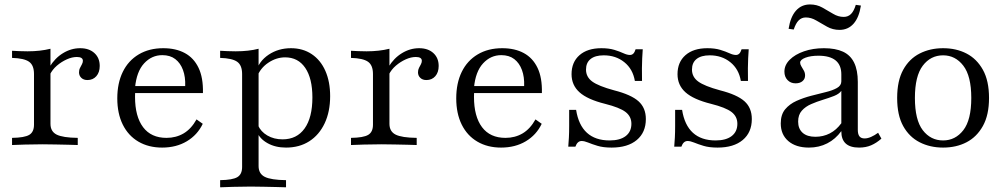

<svg xmlns="http://www.w3.org/2000/svg" viewBox="-20 -639 4441 846"><path d="M33.1 0V-31.5Q87.9 -32.3 108.9 -44.8Q129.8 -57.3 129.8 -89.5V-312.9Q129.8 -351.6 108.1 -366.9Q86.3 -382.3 33.1 -383.9V-415.3Q47.6 -414.5 64.9 -413.7Q82.3 -412.9 101.6 -412.9Q157.3 -412.9 202.4 -424.2V-93.5Q202.4 -59.7 229.4 -46Q256.5 -32.3 322.6 -31.5V0Q308.1 -0.8 282.3 -1.2Q256.5 -1.6 226.2 -2.4Q196 -3.2 166.9 -3.2Q126.6 -3.2 89.1 -2Q51.6 -0.8 33.1 0ZM365.3 -286.3Q348.4 -286.3 338.3 -296Q328.2 -305.6 328.2 -320.2Q328.2 -331.5 332.7 -339.9Q337.1 -348.4 341.1 -356Q345.2 -363.7 345.2 -371Q345.2 -387.9 318.5 -387.9Q297.6 -387.9 274.2 -377.4Q250.8 -366.9 230.6 -349.6Q210.5 -332.3 199.2 -308.9L197.6 -342.7Q221.8 -383.1 257.7 -404.8Q293.5 -426.6 333.1 -426.6Q372.6 -426.6 396 -405.2Q419.4 -383.9 419.4 -348.4Q419.4 -320.2 404.4 -303.2Q389.5 -286.3 365.3 -286.3Z M694.4 11.3Q634.7 11.3 589.9 -14.9Q545.2 -41.1 521 -89.9Q496.8 -138.7 496.8 -205.6Q496.8 -272.6 521 -322.2Q545.2 -371.8 591.1 -399.2Q637.1 -426.6 699.2 -426.6Q754.8 -426.6 794.4 -405.2Q833.9 -383.9 854.8 -340.3Q875.8 -296.8 874.2 -229H543.5L542.7 -259.7H796Q797.6 -300 786.3 -330.6Q775 -361.3 752.4 -378.6Q729.8 -396 695.2 -396Q648.4 -396 614.9 -359.7Q581.5 -323.4 575 -252.4L576.6 -250Q575.8 -241.9 575.4 -232.3Q575 -222.6 575 -212.1Q575 -125.8 610.5 -78.6Q646 -31.5 713.7 -31.5Q755.6 -31.5 789.1 -51.2Q822.6 -71 846 -112.9L873.4 -93.5Q850 -44.4 803.2 -16.5Q756.5 11.3 694.4 11.3Z M950 186.3V154.8Q1004.8 154 1025.8 141.5Q1046.8 129 1046.8 96.8V-312.9Q1046.8 -351.6 1025 -366.9Q1003.2 -382.3 950 -383.9V-415.3Q964.5 -414.5 981.9 -413.7Q999.2 -412.9 1018.5 -412.9Q1075.8 -412.9 1119.4 -424.2V92.7Q1119.4 126.6 1146.8 140.3Q1174.2 154 1240.3 154.8V186.3Q1225 185.5 1199.2 185.1Q1173.4 184.7 1143.5 183.9Q1113.7 183.1 1084.7 183.1Q1043.5 183.1 1006.5 184.3Q969.4 185.5 950 186.3ZM1240.3 11.3Q1193.5 11.3 1158.9 -8.1Q1124.2 -27.4 1111.3 -59.7L1116.9 -87.1Q1129 -58.9 1158.1 -41.9Q1187.1 -25 1225 -25Q1287.9 -25 1322.2 -73Q1356.5 -121 1356.5 -209.7Q1356.5 -293.5 1325 -339.9Q1293.5 -386.3 1236.3 -386.3Q1197.6 -386.3 1162.1 -362.5Q1126.6 -338.7 1112.1 -299.2L1108.1 -322.6Q1121 -369.4 1163.7 -398Q1206.5 -426.6 1262.1 -426.6Q1314.5 -426.6 1353.6 -400.4Q1392.7 -374.2 1413.7 -326.6Q1434.7 -279 1434.7 -215.3Q1434.7 -146.8 1410.5 -95.6Q1386.3 -44.4 1342.7 -16.5Q1299.2 11.3 1240.3 11.3Z M1526.6 0V-31.5Q1581.5 -32.3 1602.4 -44.8Q1623.4 -57.3 1623.4 -89.5V-312.9Q1623.4 -351.6 1601.6 -366.9Q1579.8 -382.3 1526.6 -383.9V-415.3Q1541.1 -414.5 1558.5 -413.7Q1575.8 -412.9 1595.2 -412.9Q1650.8 -412.9 1696 -424.2V-93.5Q1696 -59.7 1723 -46Q1750 -32.3 1816.1 -31.5V0Q1801.6 -0.8 1775.8 -1.2Q1750 -1.6 1719.8 -2.4Q1689.5 -3.2 1660.5 -3.2Q1620.2 -3.2 1582.7 -2Q1545.2 -0.8 1526.6 0ZM1858.9 -286.3Q1841.9 -286.3 1831.9 -296Q1821.8 -305.6 1821.8 -320.2Q1821.8 -331.5 1826.2 -339.9Q1830.6 -348.4 1834.7 -356Q1838.7 -363.7 1838.7 -371Q1838.7 -387.9 1812.1 -387.9Q1791.1 -387.9 1767.7 -377.4Q1744.4 -366.9 1724.2 -349.6Q1704 -332.3 1692.7 -308.9L1691.1 -342.7Q1715.3 -383.1 1751.2 -404.8Q1787.1 -426.6 1826.6 -426.6Q1866.1 -426.6 1889.5 -405.2Q1912.9 -383.9 1912.9 -348.4Q1912.9 -320.2 1898 -303.2Q1883.1 -286.3 1858.9 -286.3Z M2187.9 11.3Q2128.2 11.3 2083.5 -14.9Q2038.7 -41.1 2014.5 -89.9Q1990.3 -138.7 1990.3 -205.6Q1990.3 -272.6 2014.5 -322.2Q2038.7 -371.8 2084.7 -399.2Q2130.6 -426.6 2192.7 -426.6Q2248.4 -426.6 2287.9 -405.2Q2327.4 -383.9 2348.4 -340.3Q2369.4 -296.8 2367.7 -229H2037.1L2036.3 -259.7H2289.5Q2291.1 -300 2279.8 -330.6Q2268.5 -361.3 2246 -378.6Q2223.4 -396 2188.7 -396Q2141.9 -396 2108.5 -359.7Q2075 -323.4 2068.5 -252.4L2070.2 -250Q2069.4 -241.9 2069 -232.3Q2068.5 -222.6 2068.5 -212.1Q2068.5 -125.8 2104 -78.6Q2139.5 -31.5 2207.3 -31.5Q2249.2 -31.5 2282.7 -51.2Q2316.1 -71 2339.5 -112.9L2366.9 -93.5Q2343.5 -44.4 2296.8 -16.5Q2250 11.3 2187.9 11.3Z M2675 11.3Q2637.9 11.3 2612.9 3.6Q2587.9 -4 2571.4 -10.9Q2554.8 -17.7 2542.7 -17.7Q2524.2 -17.7 2515.3 7.3H2483.9Q2485.5 -10.5 2486.7 -32.7Q2487.9 -54.8 2487.9 -85.1Q2487.9 -115.3 2487.9 -154.8H2518.5Q2529 -87.9 2566.1 -54Q2603.2 -20.2 2666.1 -20.2Q2712.1 -20.2 2737.1 -39.5Q2762.1 -58.9 2762.1 -93.5Q2762.1 -125.8 2736.3 -145.6Q2710.5 -165.3 2646 -181.5Q2568.5 -200.8 2533.5 -232.3Q2498.4 -263.7 2498.4 -312.1Q2498.4 -365.3 2533.5 -396Q2568.5 -426.6 2629.8 -426.6Q2662.9 -426.6 2686.7 -419.4Q2710.5 -412.1 2727 -404.4Q2743.5 -396.8 2755.6 -396.8Q2764.5 -396.8 2770.6 -402.8Q2776.6 -408.9 2780.6 -421.8H2812.1Q2810.5 -402.4 2809.7 -382.3Q2808.9 -362.1 2808.5 -338.3Q2808.1 -314.5 2808.9 -282.3H2777.4Q2768.5 -334.7 2731 -364.9Q2693.5 -395.2 2640.3 -395.2Q2602.4 -395.2 2582.3 -379Q2562.1 -362.9 2562.1 -332.3Q2562.1 -300 2589.5 -279.8Q2616.9 -259.7 2685.5 -241.1Q2761.3 -221.8 2793.5 -192.7Q2825.8 -163.7 2825.8 -114.5Q2825.8 -55.6 2785.9 -22.2Q2746 11.3 2675 11.3Z M3141.9 11.3Q3104.8 11.3 3079.8 3.6Q3054.8 -4 3038.3 -10.9Q3021.8 -17.7 3009.7 -17.7Q2991.1 -17.7 2982.3 7.3H2950.8Q2952.4 -10.5 2953.6 -32.7Q2954.8 -54.8 2954.8 -85.1Q2954.8 -115.3 2954.8 -154.8H2985.5Q2996 -87.9 3033.1 -54Q3070.2 -20.2 3133.1 -20.2Q3179 -20.2 3204 -39.5Q3229 -58.9 3229 -93.5Q3229 -125.8 3203.2 -145.6Q3177.4 -165.3 3112.9 -181.5Q3035.5 -200.8 3000.4 -232.3Q2965.3 -263.7 2965.3 -312.1Q2965.3 -365.3 3000.4 -396Q3035.5 -426.6 3096.8 -426.6Q3129.8 -426.6 3153.6 -419.4Q3177.4 -412.1 3194 -404.4Q3210.5 -396.8 3222.6 -396.8Q3231.5 -396.8 3237.5 -402.8Q3243.5 -408.9 3247.6 -421.8H3279Q3277.4 -402.4 3276.6 -382.3Q3275.8 -362.1 3275.4 -338.3Q3275 -314.5 3275.8 -282.3H3244.4Q3235.5 -334.7 3198 -364.9Q3160.5 -395.2 3107.3 -395.2Q3069.4 -395.2 3049.2 -379Q3029 -362.9 3029 -332.3Q3029 -300 3056.5 -279.8Q3083.9 -259.7 3152.4 -241.1Q3228.2 -221.8 3260.5 -192.7Q3292.7 -163.7 3292.7 -114.5Q3292.7 -55.6 3252.8 -22.2Q3212.9 11.3 3141.9 11.3Z M3544.4 11.3Q3487.1 11.3 3453.6 -17.3Q3420.2 -46 3420.2 -95.2Q3420.2 -133.9 3439.5 -157.3Q3458.9 -180.6 3489.5 -194.4Q3520.2 -208.1 3554 -216.9Q3587.9 -225.8 3618.1 -233.1Q3648.4 -240.3 3667.7 -251.2Q3687.1 -262.1 3687.1 -280.6V-311.3Q3687.1 -352.4 3661.7 -373Q3636.3 -393.5 3586.3 -393.5Q3551.6 -393.5 3528.6 -384.7Q3505.6 -375.8 3505.6 -362.9Q3505.6 -355.6 3510.9 -346.8Q3516.1 -337.9 3521.8 -328.2Q3527.4 -318.5 3527.4 -306.5Q3527.4 -291.1 3516.1 -281.5Q3504.8 -271.8 3485.5 -271.8Q3463.7 -271.8 3450 -286.3Q3436.3 -300.8 3436.3 -323.4Q3436.3 -352.4 3459.7 -375.8Q3483.1 -399.2 3522.6 -412.9Q3562.1 -426.6 3610.5 -426.6Q3661.3 -426.6 3694.4 -411.3Q3727.4 -396 3743.5 -362.9Q3759.7 -329.8 3759.7 -278.2V-66.9Q3759.7 -47.6 3766.9 -38.3Q3774.2 -29 3789.5 -29Q3803.2 -29 3818.5 -35.9Q3833.9 -42.7 3849.2 -54L3863.7 -28.2Q3841.9 -8.9 3818.5 1.2Q3795.2 11.3 3765.3 11.3Q3686.3 11.3 3687.1 -61.3Q3661.3 -25.8 3625 -7.3Q3588.7 11.3 3544.4 11.3ZM3572.6 -36.3Q3607.3 -36.3 3636.3 -51.2Q3665.3 -66.1 3687.1 -96V-238.7Q3677.4 -225 3654.8 -216.1Q3632.3 -207.3 3605.6 -199.2Q3579 -191.1 3554 -180.2Q3529 -169.4 3512.9 -151.2Q3496.8 -133.1 3496.8 -103.2Q3496.8 -71.8 3516.5 -54Q3536.3 -36.3 3572.6 -36.3ZM3679 -507.3Q3649.2 -507.3 3624.2 -521.4Q3599.2 -535.5 3576.6 -548.8Q3554 -562.1 3530.6 -562.1Q3512.1 -562.1 3499.2 -549.2Q3486.3 -536.3 3477.4 -508.9L3454.8 -512.1Q3462.9 -564.5 3487.1 -591.9Q3511.3 -619.4 3549.2 -619.4Q3579 -619.4 3603.6 -605.6Q3628.2 -591.9 3650.8 -578.2Q3673.4 -564.5 3697.6 -564.5Q3716.9 -564.5 3729.8 -577.4Q3742.7 -590.3 3750.8 -617.7L3773.4 -614.5Q3765.3 -562.1 3741.1 -534.7Q3716.9 -507.3 3679 -507.3Z M4135.5 11.3Q4078.2 11.3 4032.3 -12.1Q3986.3 -35.5 3959.7 -83.5Q3933.1 -131.5 3933.1 -207.3Q3933.1 -283.1 3959.7 -331.5Q3986.3 -379.8 4032.3 -403.2Q4078.2 -426.6 4135.5 -426.6Q4193.5 -426.6 4238.7 -403.2Q4283.9 -379.8 4310.9 -331.5Q4337.9 -283.1 4337.9 -207.3Q4337.9 -132.3 4310.9 -83.9Q4283.9 -35.5 4238.7 -12.1Q4193.5 11.3 4135.5 11.3ZM4135.5 -20.2Q4189.5 -20.2 4224.6 -65.3Q4259.7 -110.5 4259.7 -207.3Q4259.7 -304 4224.6 -349.6Q4189.5 -395.2 4135.5 -395.2Q4080.6 -395.2 4046 -349.6Q4011.3 -304 4011.3 -207.3Q4011.3 -110.5 4046 -65.3Q4080.6 -20.2 4135.5 -20.2Z"/></svg>

Font: Playfair 12pt Light
Style: Regular
Weight: 300
Designer: Claus Eggers Sørensen
Foundry: Claus Eggers Sørensen
Version: Version 2.000;gftools[0.9.28]